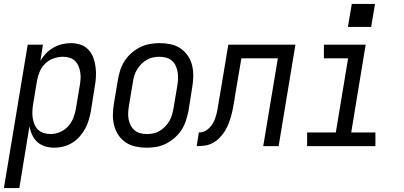

<svg xmlns="http://www.w3.org/2000/svg" viewBox="-48 -749 2068 984"><path d="M-28 215 94 -520H172L159 -437Q171 -458 188 -475.5Q205 -493 226 -505Q247 -517 270 -522.5Q293 -528 315 -528Q341 -528 365 -520Q389 -512 405.5 -494Q422 -476 430.5 -453Q439 -430 442 -404.5Q445 -379 443.5 -353Q442 -327 437 -301L418 -181Q414 -158 407 -134.5Q400 -111 388.5 -89.5Q377 -68 360 -49Q343 -30 322 -17Q301 -4 277.5 2Q254 8 230 8Q206 8 183 1Q160 -6 143.5 -21Q127 -36 117 -57.5Q107 -79 103 -102L51 215ZM211 -62Q235 -62 259 -72Q283 -82 300.5 -101Q318 -120 327.5 -144Q337 -168 341 -192L361 -312Q364 -329 365 -346.5Q366 -364 363 -380.5Q360 -397 353.5 -412Q347 -427 335 -438Q323 -449 307 -453.5Q291 -458 274 -458Q250 -458 226 -449.5Q202 -441 184 -423.5Q166 -406 156 -383Q146 -360 142 -337L122 -217Q119 -199 118 -181Q117 -163 119.5 -145.5Q122 -128 128.5 -112Q135 -96 147 -84.5Q159 -73 176 -67.5Q193 -62 211 -62Z M704 8Q675 8 647 2Q619 -4 596.5 -19Q574 -34 559 -56.5Q544 -79 537 -106Q530 -133 530.5 -161.5Q531 -190 536 -219L556 -339Q560 -364 568 -389Q576 -414 590.5 -436.5Q605 -459 625.5 -477Q646 -495 670 -507Q694 -519 719.5 -523.5Q745 -528 770 -528Q799 -528 827 -522Q855 -516 877 -501Q899 -486 914.5 -463.5Q930 -441 936.5 -414Q943 -387 942.5 -358.5Q942 -330 937 -301L918 -181Q913 -156 905 -131Q897 -106 882.5 -83.5Q868 -61 847.5 -43Q827 -25 803.5 -13Q780 -1 754.5 3.5Q729 8 704 8ZM705 -62Q721 -62 738 -65.5Q755 -69 770 -78Q785 -87 798 -100Q811 -113 819.5 -128Q828 -143 833 -159.5Q838 -176 841 -192L861 -312Q864 -330 864.5 -347.5Q865 -365 862 -381.5Q859 -398 852 -413Q845 -428 832.5 -438.5Q820 -449 803 -453.5Q786 -458 769 -458Q752 -458 735.5 -454.5Q719 -451 703.5 -442Q688 -433 675.5 -420Q663 -407 654 -392Q645 -377 640 -360.5Q635 -344 633 -328L613 -208Q610 -190 609 -172.5Q608 -155 611 -138.5Q614 -122 621.5 -107Q629 -92 641.5 -81.5Q654 -71 670.5 -66.5Q687 -62 705 -62Z M960 0 971 -70Q982 -70 993.5 -73.5Q1005 -77 1014.5 -84.5Q1024 -92 1032 -101.5Q1040 -111 1045.5 -121.5Q1051 -132 1055 -143Q1059 -154 1061.5 -165Q1064 -176 1066.5 -187Q1069 -198 1070 -209Q1071 -213 1071.5 -217Q1072 -221 1073 -226V-228Q1075 -236 1076 -244.5Q1077 -253 1079 -261L1122 -520H1466L1380 0H1301L1376 -450H1189L1155 -249Q1155 -248 1155 -247.5Q1155 -247 1155 -247V-246Q1155 -246 1155 -246Q1155 -246 1155 -245Q1151 -225 1147.5 -204Q1144 -183 1138.5 -162Q1133 -141 1125.5 -120.5Q1118 -100 1106.5 -80.5Q1095 -61 1079 -44.5Q1063 -28 1043.5 -17Q1024 -6 1002.5 -3Q981 0 960 0Z M1526 0V-70H1673L1736 -450H1612V-520H1826L1752 -70H1876V0ZM1735 -611 1755 -729H1874L1854 -611Z"/></svg>

Font: Iosevka SS04 Oblique
Style: Regular
Weight: 400
Italic angle: -9°
Monospace: yes
Designer: Belleve Invis
Foundry: Belleve Invis
Version: Version 19.0.0; ttfautohint (v1.8.4)